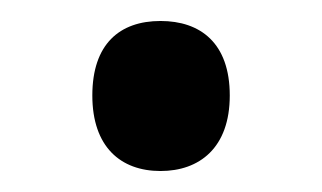

<svg xmlns="http://www.w3.org/2000/svg" viewBox="-20 -244 307 183"><path d="M68 -153C68 -104 95 -81 133 -81C170 -81 199 -103 199 -153C199 -203 171 -224 133 -224C94 -224 68 -202 68 -153Z"/></svg>

Font: Noto Sans Kannada UI SemiCondensed Medium
Style: Regular
Weight: 500
Width: 4
Designer: Jelle Bosma - Monotype Design Team
Foundry: Monotype Imaging Inc.
Version: Version 2.005